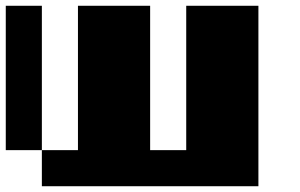

<svg xmlns="http://www.w3.org/2000/svg" viewBox="-20 -770 1040 665"><path d="M0 -500V-750H62.5H125V-500V-250H187.5H250V-500V-750H375H500V-500V-250H562.5H625V-500V-750H750H875V-437.5V-125H500H125V-187.5V-250H62.5H0Z"/></svg>

Font: Press Start 2P
Style: Regular
Weight: 500
Monospace: yes
Version: Version 2.14